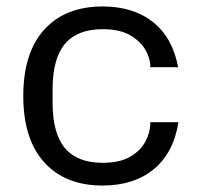

<svg xmlns="http://www.w3.org/2000/svg" viewBox="-20 -564 624 594"><path d="M297.3 10Q182 10 117 -61.6Q52 -133.3 52 -267Q52 -401 117 -472.5Q182 -544 297.3 -544Q392.6 -544 453.4 -495.6Q514.3 -447.2 531 -356H444.9V-359Q444.9 -383.4 429.9 -409.8Q414.8 -436.2 382.6 -455Q350.3 -473.7 297.3 -473.7Q219.7 -473.7 181.2 -428.5Q142.7 -383.3 142.7 -287.9V-246.1Q142.7 -150.7 181.2 -105.5Q219.7 -60.3 297.3 -60.3Q350.3 -60.3 382.6 -79Q414.8 -97.8 429.9 -126.2Q444.9 -154.6 444.9 -182.4V-186H532Q517.3 -91.5 455.9 -40.7Q394.6 10 297.3 10Z"/></svg>

Font: Mozilla Text ExtraLight
Style: Regular
Weight: 200
Designer: Studio DRAMA
Foundry: Studio DRAMA
Version: Version 1.000